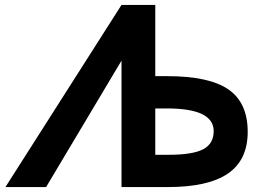

<svg xmlns="http://www.w3.org/2000/svg" viewBox="-20 -759 1052 779"><path d="M2 0 473 -739H610V-450H659Q829 -450 907 -396Q985 -342 985 -224Q985 -110 905 -55Q825 0 661 0H473V-513L167 0ZM610 -131H665Q762 -131 804.5 -153.5Q847 -176 847 -227Q847 -319 658 -319H610Z"/></svg>

Font: Involve
Style: Bold
Weight: 700
Designer: Stefan Peev
Foundry: Context Ltd.
Version: Version 1.001